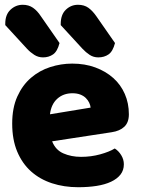

<svg xmlns="http://www.w3.org/2000/svg" viewBox="-20 -767 589 803"><path d="M198 -176Q212 -140 245 -125.5Q278 -111 319 -111Q361 -111 399 -121.5Q437 -132 460 -146Q476 -136 487 -118Q498 -100 498 -80Q498 -55 484 -37Q470 -19 444.5 -7Q419 5 384 10.5Q349 16 307 16Q248 16 197.5 -0.5Q147 -17 110 -50Q73 -83 52 -133Q31 -183 31 -250Q31 -316 52.5 -363.5Q74 -411 109.5 -441.5Q145 -472 190 -486.5Q235 -501 282 -501Q335 -501 378.5 -485Q422 -469 453.5 -441Q485 -413 502 -374Q519 -335 519 -289Q519 -255 500 -237Q481 -219 447 -214ZM189 -289 359 -317Q358 -327 353 -337.5Q348 -348 339 -357Q330 -366 316 -371.5Q302 -377 283 -377Q245 -377 219.5 -354Q194 -331 189 -289ZM2 -662V-668Q2 -706 24 -726.5Q46 -747 75 -747Q100 -747 118 -734.5Q136 -722 151 -699L229 -587Q220 -552 202 -539.5Q184 -527 160 -527Q140 -527 123.5 -537.5Q107 -548 93 -563ZM234 -662V-667Q234 -706 255.5 -726.5Q277 -747 306 -747Q332 -747 349.5 -734.5Q367 -722 383 -699L461 -587Q452 -552 434 -539.5Q416 -527 391 -527Q371 -527 355 -537.5Q339 -548 325 -563Z"/></svg>

Font: Baloo 2 Latin ExtraBold
Style: Regular
Weight: 400
Designer: Sarang Kulkarni and Ek Type
Foundry: Ek Type
Version: Version 1.001